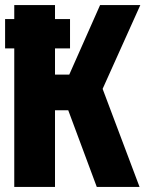

<svg xmlns="http://www.w3.org/2000/svg" viewBox="-26 -734 576 754"><path d="M30 0V-544H-6V-659H30V-714H190V-659H249V-544H190V-441H246L367 -714H525L377 -385L522 0H354L242 -301H190V0Z"/></svg>

Font: Noto Sans Mono Condensed Black
Style: Regular
Weight: 900
Width: 3
Designer: Monotype Design Team
Foundry: Monotype Imaging Inc.
Version: Version 2.014